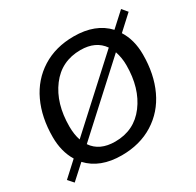

<svg xmlns="http://www.w3.org/2000/svg" viewBox="-132 -662 825 809"><g transform="rotate(-30 280.0 -258.0)"><path d="M13.2 9.8 -9.8 -16.1 60.1 -80.1Q28.8 -131.8 28.8 -202.1Q28.8 -297.4 63 -370.4Q97.2 -443.4 162.8 -484.6Q228.5 -525.9 316.9 -525.9Q422.4 -525.9 480 -463.9L547.9 -525.9L569.8 -500L500 -436Q532.2 -385.3 532.2 -314Q532.2 -218.8 498 -145.8Q463.9 -72.8 397.9 -31.5Q332 9.8 243.2 9.8Q138.2 9.8 81.1 -51.8ZM248 -54.2Q340.8 -54.2 395 -126.2Q449.2 -198.2 449.2 -310.1Q449.2 -346.2 438 -378.9L138.2 -105Q172.4 -54.2 248 -54.2ZM111.8 -206.1Q111.8 -167 122.1 -137.2L421.9 -411.1Q386.7 -461.9 313 -461.9Q220.2 -461.9 166 -389.9Q111.8 -317.9 111.8 -206.1Z"/></g></svg>

Font: Creato Display
Style: Italic
Weight: 400
Italic angle: -10°
Version: Version 1.000